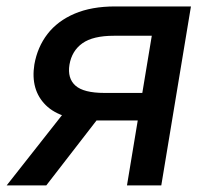

<svg xmlns="http://www.w3.org/2000/svg" viewBox="-49 -562 624 582"><path d="M439.9 0H335.9L411.1 -453.6H296.4Q232.9 -453.6 200.9 -430.9Q168.9 -408.2 161.6 -366.2Q154.8 -324.7 179.7 -302.5Q204.6 -280.3 267.6 -280.3H426.3L412.6 -196.8H244.1Q136.7 -196.8 89.8 -243.2Q43 -289.6 55.2 -366.7Q64.5 -419.4 95 -459Q125.5 -498.5 177 -520.5Q228.5 -542.5 300.3 -542.5H529.8ZM91.3 0H-28.8L165 -246.1H281.7Z"/></svg>

Font: Inter 16pt Medium
Style: Italic
Weight: 500
Italic angle: -9.3988°
Version: Version 4.001;git-66647c0bb